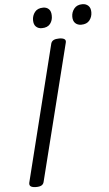

<svg xmlns="http://www.w3.org/2000/svg" viewBox="-69 -1132 678 1189"><g transform="rotate(-5 270.5 -537.5)"><path d="M106 14Q84 14 73.5 7Q63 0 66 -16L277 -863Q281 -877 293.5 -883.5Q306 -890 328 -890Q350 -890 360.5 -883Q371 -876 367 -861L155 -14Q152 0 140.5 7Q129 14 106 14ZM227 -963Q205 -963 191 -976.5Q177 -990 177 -1017Q177 -1045 194 -1067Q211 -1089 246 -1089Q268 -1089 281.5 -1075.5Q295 -1062 295 -1035Q296 -1006 279.5 -984.5Q263 -963 227 -963ZM472 -963Q450 -963 435.5 -976.5Q421 -990 421 -1017Q421 -1045 438.5 -1067Q456 -1089 490 -1089Q512 -1089 526.5 -1075.5Q541 -1062 541 -1035Q541 -1006 524 -984.5Q507 -963 472 -963Z"/></g></svg>

Font: Playwrite IS
Style: Regular
Weight: 400
Designer: Veronika Burian, José Scaglione
Foundry: TypeTogether
Version: Version 1.002